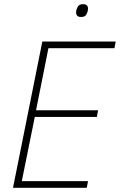

<svg xmlns="http://www.w3.org/2000/svg" viewBox="-20 -896 572 916"><path d="M42 0 182 -698H532L526 -666H211L152 -370H448L442 -338H146L84 -32H400L394 0ZM366 -815Q354 -815 348.5 -821Q343 -827 343 -835Q343 -844 346 -853Q350 -865 356.5 -870.5Q363 -876 377 -876Q389 -876 394.5 -870Q400 -864 400 -856Q400 -847 397 -838Q393 -826 386.5 -820.5Q380 -815 366 -815Z"/></svg>

Font: IBM Plex Sans Cond ExtLt
Style: Italic
Weight: 200
Width: 3
Italic angle: -11°
Designer: Mike Abbink, Paul van der Laan, Pieter van Rosmalen
Foundry: Bold Monday
Version: Version 1.3